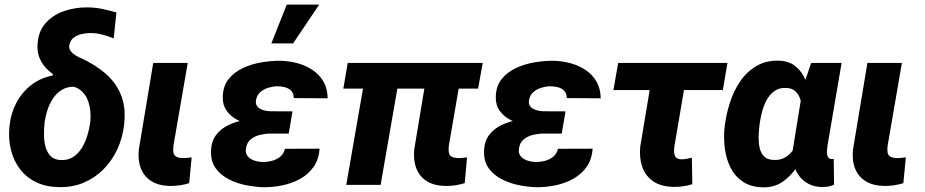

<svg xmlns="http://www.w3.org/2000/svg" viewBox="-20 -801 4009 832"><path d="M142.6 -605.5Q145 -664.1 177 -700.2Q209 -736.3 257.6 -752.9Q306.2 -769.5 357.9 -769Q390.6 -769 421.9 -762.5Q453.1 -755.9 484.4 -747.1L472.7 -634.8Q448.2 -644.5 422.6 -651.4Q397 -658.2 370.1 -657.7Q353 -657.7 334.2 -653.6Q315.4 -649.4 300.8 -638.9Q286.1 -628.4 281.2 -609.4Q278.3 -597.2 282 -587.9Q285.6 -578.6 293.9 -571.3Q302.2 -564 312 -558.3Q321.8 -552.7 330.6 -549.3Q391.6 -521.5 436.5 -482.9Q481.4 -444.3 503.4 -391.8Q525.4 -339.4 518.6 -268.6L517.6 -258.3Q510.7 -201.7 487.8 -152.8Q464.8 -104 428 -66.9Q391.1 -29.8 342.3 -9.3Q293.5 11.2 234.4 9.8Q178.7 8.8 136.7 -11.5Q94.7 -31.7 67.4 -67.1Q40 -102.5 28.1 -148.7Q16.1 -194.8 20.5 -247.6L21.5 -257.8Q27.3 -311 51.5 -356.4Q75.7 -401.9 115.7 -432.9Q155.8 -463.9 209.5 -474.1L208 -481Q187 -496.1 171.9 -514.9Q156.7 -533.7 148.9 -556.4Q141.1 -579.1 142.6 -605.5ZM173.3 -271 172.4 -260.7Q170.4 -239.7 170.7 -213.9Q170.9 -188 177.5 -164.1Q184.1 -140.1 199.7 -124.3Q215.3 -108.4 244.6 -107.4Q275.4 -106.4 297.6 -121.1Q319.8 -135.7 334.7 -160.2Q349.6 -184.6 358.2 -212.6Q366.7 -240.7 370.1 -265.6L371.6 -275.4Q373.5 -296.9 371.3 -320.1Q369.1 -343.3 361.3 -364.5Q353.5 -385.7 338.4 -401.9Q323.2 -418 299.8 -425.3Q269.5 -425.3 247.1 -411.1Q224.6 -397 209.5 -374Q194.3 -351.1 185.5 -324Q176.8 -296.9 173.3 -271Z M644 -528.3H793.5L731.4 -168.9Q729.5 -151.9 731.4 -140.4Q733.4 -128.9 742.2 -123Q751 -117.2 769 -116.2Q779.3 -115.7 789.8 -116.7Q800.3 -117.7 810.5 -119.1L799.8 -7.3Q779.8 -1 758.8 2Q737.8 4.9 716.8 4.9Q668.5 3.9 636.7 -15.6Q605 -35.2 590.8 -70.3Q576.7 -105.5 581.5 -152.8Z M1113.8 -287.6 1242.2 -287.1 1231 -222.2H1152.8Q1130.9 -222.2 1107.7 -216.8Q1084.5 -211.4 1067.1 -197.8Q1049.8 -184.1 1045.9 -158.2Q1043 -142.1 1048.8 -131.1Q1054.7 -120.1 1065.7 -113Q1076.7 -106 1090.1 -102.8Q1103.5 -99.6 1116.7 -99.1Q1136.7 -98.6 1157.5 -103.8Q1178.2 -108.9 1193.8 -121.6Q1209.5 -134.3 1214.8 -156.2L1364.7 -156.7Q1361.8 -110.4 1339.1 -78.1Q1316.4 -45.9 1280.8 -26.1Q1245.1 -6.3 1203.4 2.2Q1161.6 10.7 1121.1 10.3Q1085.9 9.3 1046.1 1.5Q1006.3 -6.3 971.4 -24.2Q936.5 -42 914.8 -71.8Q893.1 -101.6 894.5 -146Q895.5 -188.5 916.5 -216.1Q937.5 -243.7 970.5 -259.3Q1003.4 -274.9 1041.3 -281.2Q1079.1 -287.6 1113.8 -287.6ZM1235.8 -252 1125 -252.4Q1097.2 -253.4 1065.7 -260.5Q1034.2 -267.6 1006.6 -282.5Q979 -297.4 961.9 -321.3Q944.8 -345.2 945.3 -379.9Q945.8 -427.2 970.5 -458Q995.1 -488.8 1033.7 -506.6Q1072.3 -524.4 1115.5 -531.2Q1158.7 -538.1 1196.3 -537.6Q1233.9 -536.6 1269.8 -526.9Q1305.7 -517.1 1335 -497.3Q1364.3 -477.5 1381.8 -447.3Q1399.4 -417 1399.9 -375L1252.9 -376Q1252.9 -395.5 1242.7 -406.7Q1232.4 -418 1216.1 -422.6Q1199.7 -427.2 1181.6 -427.2Q1163.1 -426.8 1143.1 -420.9Q1123 -415 1108.2 -402.1Q1093.3 -389.2 1089.4 -367.7Q1086.9 -353 1092.3 -343.8Q1097.7 -334.5 1107.9 -329.1Q1118.2 -323.7 1130.4 -321.3Q1142.6 -318.8 1153.8 -318.8L1247.6 -318.4ZM1155.8 -612.8 1222.7 -781.2H1363.3L1250 -612.8Z M2071.8 -528.3 2051.8 -417H1467.8L1486.8 -528.3ZM1721.2 -528.3 1629.4 0H1480.5L1572.3 -528.3ZM1837.4 -528.3H1986.8L1924.8 -168.9Q1922.9 -151.9 1925 -140.4Q1927.2 -128.9 1935.8 -123Q1944.3 -117.2 1962.4 -116.2Q1972.7 -115.7 1983.2 -116.7Q1993.7 -117.7 2003.9 -119.1L1993.7 -7.3Q1973.1 -1 1952.4 2Q1931.6 4.9 1910.6 4.9Q1861.8 3.9 1830.3 -15.4Q1798.8 -34.7 1784.7 -70.1Q1770.5 -105.5 1774.9 -152.8Z M2296.9 -287.6 2425.3 -287.1 2414.1 -222.2H2335.9Q2314 -222.2 2290.8 -216.8Q2267.6 -211.4 2250.2 -197.8Q2232.9 -184.1 2229 -158.2Q2226.1 -142.1 2231.9 -131.1Q2237.8 -120.1 2248.8 -113Q2259.8 -106 2273.2 -102.8Q2286.6 -99.6 2299.8 -99.1Q2319.8 -98.6 2340.6 -103.8Q2361.3 -108.9 2377 -121.6Q2392.6 -134.3 2397.9 -156.2L2547.9 -156.7Q2544.9 -110.4 2522.2 -78.1Q2499.5 -45.9 2463.9 -26.1Q2428.2 -6.3 2386.5 2.2Q2344.7 10.7 2304.2 10.3Q2269 9.3 2229.2 1.5Q2189.5 -6.3 2154.5 -24.2Q2119.6 -42 2097.9 -71.8Q2076.2 -101.6 2077.6 -146Q2078.6 -188.5 2099.6 -216.1Q2120.6 -243.7 2153.6 -259.3Q2186.5 -274.9 2224.4 -281.2Q2262.2 -287.6 2296.9 -287.6ZM2418.9 -252 2308.1 -252.4Q2280.3 -253.4 2248.8 -260.5Q2217.3 -267.6 2189.7 -282.5Q2162.1 -297.4 2145 -321.3Q2127.9 -345.2 2128.4 -379.9Q2128.9 -427.2 2153.6 -458Q2178.2 -488.8 2216.8 -506.6Q2255.4 -524.4 2298.6 -531.2Q2341.8 -538.1 2379.4 -537.6Q2417 -536.6 2452.9 -526.9Q2488.8 -517.1 2518.1 -497.3Q2547.4 -477.5 2564.9 -447.3Q2582.5 -417 2583 -375L2436 -376Q2436 -395.5 2425.8 -406.7Q2415.5 -418 2399.2 -422.6Q2382.8 -427.2 2364.7 -427.2Q2346.2 -426.8 2326.2 -420.9Q2306.2 -415 2291.3 -402.1Q2276.4 -389.2 2272.5 -367.7Q2270 -353 2275.4 -343.8Q2280.8 -334.5 2291 -329.1Q2301.3 -323.7 2313.5 -321.3Q2325.7 -318.8 2336.9 -318.8L2430.7 -318.4Z M3132.3 -528.3 3112.3 -410.6H2638.2L2658.7 -528.3ZM2814.9 -528.3H2963.9L2901.9 -164.1Q2900.4 -150.4 2901.4 -138.7Q2902.3 -127 2908.7 -119.4Q2915 -111.8 2930.7 -110.8Q2942.9 -110.4 2954.6 -112.5Q2966.3 -114.7 2978 -117.7L2980 -2.9Q2959.5 3.9 2938.5 6.6Q2917.5 9.3 2895.5 8.8Q2843.8 7.3 2810.5 -15.4Q2777.3 -38.1 2763.4 -77.1Q2749.5 -116.2 2754.4 -166Z M3119.6 -248 3121.1 -258.3Q3127 -306.6 3143.1 -356.7Q3159.2 -406.7 3187.5 -448.5Q3215.8 -490.2 3258.1 -515.1Q3300.3 -540 3357.4 -538.1Q3396 -536.6 3421.9 -517.8Q3447.8 -499 3463.6 -468.8Q3479.5 -438.5 3487.3 -402.8Q3495.1 -367.2 3497.3 -331.3Q3499.5 -295.4 3498.5 -266.1L3496.6 -249Q3489.7 -209 3473.9 -163.3Q3458 -117.7 3432.6 -77.6Q3407.2 -37.6 3370.8 -12.9Q3334.5 11.7 3285.6 10.7Q3232.4 9.3 3198.2 -14.2Q3164.1 -37.6 3145.3 -75.4Q3126.5 -113.3 3120.8 -158.4Q3115.2 -203.6 3119.6 -248ZM3271 -258.3 3270 -248Q3267.6 -228.5 3267.3 -204.8Q3267.1 -181.2 3272 -159.4Q3276.9 -137.7 3290.8 -123.3Q3304.7 -108.9 3332 -107.9Q3359.4 -106.4 3379.6 -117.4Q3399.9 -128.4 3414.3 -147.7Q3428.7 -167 3437.5 -190.4Q3446.3 -213.9 3450.7 -237.3L3455.1 -274.9Q3456.5 -294.9 3456.1 -319.6Q3455.6 -344.2 3449.2 -366.7Q3442.9 -389.2 3428 -404.3Q3413.1 -419.4 3386.2 -419.9Q3355.5 -421.4 3334.5 -405.5Q3313.5 -389.6 3300.5 -364.5Q3287.6 -339.4 3280.8 -310.8Q3273.9 -282.2 3271 -258.3ZM3495.1 -528.3H3627L3566.4 -173.8Q3565.4 -167 3564.2 -156.7Q3563 -146.5 3563.5 -136.5Q3564 -126.5 3568.6 -119.4Q3573.2 -112.3 3583.5 -111.8Q3585.9 -111.3 3588.1 -111.8Q3590.3 -112.3 3592.8 -112.8L3594.2 -0.5Q3580.6 5.4 3566.9 7.6Q3553.2 9.8 3538.6 9.3Q3508.3 8.3 3484.9 -3.7Q3461.4 -15.6 3445.3 -35.9Q3429.2 -56.2 3420.9 -82.3Q3412.6 -108.4 3413.1 -137.7L3459.5 -423.8Z M3738.8 -528.3H3888.2L3826.2 -168.9Q3824.2 -151.9 3826.2 -140.4Q3828.1 -128.9 3836.9 -123Q3845.7 -117.2 3863.8 -116.2Q3874 -115.7 3884.5 -116.7Q3895 -117.7 3905.3 -119.1L3894.5 -7.3Q3874.5 -1 3853.5 2Q3832.5 4.9 3811.5 4.9Q3763.2 3.9 3731.4 -15.6Q3699.7 -35.2 3685.5 -70.3Q3671.4 -105.5 3676.3 -152.8Z"/></svg>

Font: Roboto ExtraBold
Style: Italic
Weight: 800
Designer: Christian Robertson
Foundry: Google
Version: Version 3.009; 2024